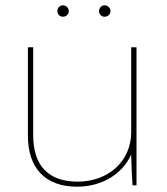

<svg xmlns="http://www.w3.org/2000/svg" viewBox="-20 -698 629 723"><path d="M217 -635C229 -635 239 -644 239 -656C239 -668 229 -678 217 -678C205 -678 196 -668 196 -656C196 -644 205 -635 217 -635ZM374 -635C386 -635 396 -644 396 -656C396 -668 386 -678 374 -678C362 -678 353 -668 353 -656C353 -644 362 -635 374 -635ZM270 5C365 5 441 -43 474 -116C475 -69 477 -26 479 0H494V-520H474V-200C474 -92 389 -14 272 -14C163 -14 105 -74 105 -188V-520H85V-188C85 -64 151 5 270 5Z"/></svg>

Font: Fixel Text Thin
Style: Regular
Weight: 100
Width: 4
Designer: AlfaBravo + MacPaw
Foundry: Kyrylo Tkachov, Marchela Mozhyna, Serhii Makarenko, Maria Weinstein, Zakhar Kryvoshyya
Version: Version 1.211